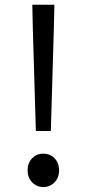

<svg xmlns="http://www.w3.org/2000/svg" viewBox="-20 -769 363 803"><path d="M130 -221.2 117.4 -644.6 115.1 -749.3H207.5L205.1 -644.6L192.6 -221.2ZM160.8 13.4Q133.7 13.4 114.6 -6.3Q95.4 -26 95.4 -56.1Q95.4 -87.9 114.6 -107.2Q133.7 -126.5 160.8 -126.5Q188.9 -126.5 208 -107.2Q227.1 -87.9 227.1 -56.1Q227.1 -26 208 -6.3Q188.9 13.4 160.8 13.4Z"/></svg>

Font: Noto Sans HK Thin
Style: Regular
Weight: 100
Designer: Ryoko NISHIZUKA 西塚涼子 (kana, bopomofo & ideographs); Paul D. Hunt (Latin, Greek & Cyrillic); Sandoll Communications 산돌커뮤니
Foundry: Adobe
Version: Version 2.004-H2;hotconv 1.0.118;makeotfexe 2.5.65603